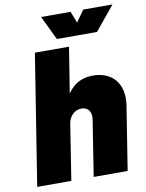

<svg xmlns="http://www.w3.org/2000/svg" viewBox="-95 -947 770 1014"><g transform="rotate(-10 290.0 -440.0)"><path d="M474 -751 580 -880H423L379 -818L355 -880H197L259 -751ZM412 -528C353 -528 309 -504 276 -456L315 -700H132L21 0H204L251 -300C258 -340 287 -367 323 -367C353 -367 372 -347 372 -315C372 -310 372 -305 371 -300L324 0H506L560 -341C562 -355 563 -368 563 -380C563 -475 501 -528 412 -528Z"/></g></svg>

Font: Arthouse Owned Black
Style: Italic
Weight: 900
Italic angle: -10°
Designer: Jeremy Tribby
Foundry: Tribby Type
Version: Version 1.000;PS 001.000;hotconv 1.0.88;makeotf.lib2.5.64775